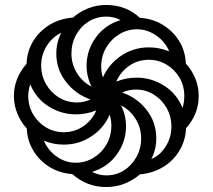

<svg xmlns="http://www.w3.org/2000/svg" viewBox="-20 -744 857 774"><path d="M408 10Q330 10 272 -42Q220 -46 179.5 -71Q139 -96 114.5 -136.5Q90 -177 88 -226Q64 -252 50 -286Q36 -320 36 -357Q36 -428 87 -487Q89 -537 113 -577Q137 -617 178.5 -643Q220 -669 274 -673Q301 -697 335.5 -710.5Q370 -724 408 -724Q488 -724 544 -672Q595 -669 636 -644Q677 -619 702 -579Q727 -539 729 -488Q753 -462 767 -428.5Q781 -395 781 -357Q781 -284 730 -227Q728 -178 703.5 -137Q679 -96 638 -71Q597 -46 544 -41Q516 -17 481.5 -3.5Q447 10 408 10ZM349 -395Q339 -415 334 -436Q329 -457 329 -479Q329 -541 366 -592.5Q403 -644 466 -663Q441 -677 409 -677Q369 -677 337 -657Q305 -637 286.5 -603Q268 -569 268 -528Q268 -485 290.5 -449Q313 -413 349 -395ZM395 -432Q418 -485 468 -519Q518 -553 580 -553Q602 -553 622 -549Q642 -545 662 -537Q646 -576 609.5 -601Q573 -626 532 -626Q494 -626 461 -606Q428 -586 408 -552Q388 -518 388 -476Q388 -465 389.5 -454Q391 -443 395 -432ZM290 -331Q304 -331 318 -334Q332 -337 345 -343Q286 -363 246.5 -413.5Q207 -464 207 -528Q207 -573 227 -612Q189 -593 167.5 -557.5Q146 -522 146 -480Q146 -439 165.5 -405Q185 -371 217.5 -351Q250 -331 290 -331ZM716 -309Q723 -334 723 -357Q723 -398 703.5 -431Q684 -464 651.5 -483.5Q619 -503 580 -503Q536 -503 500.5 -478.5Q465 -454 449 -415Q487 -431 531 -431Q590 -431 641 -399Q692 -367 716 -309ZM237 -211Q281 -211 316.5 -235.5Q352 -260 368 -299Q329 -283 286 -283Q227 -283 176 -315Q125 -347 102 -404Q94 -381 94 -357Q94 -316 113.5 -283Q133 -250 165.5 -230.5Q198 -211 237 -211ZM590 -103Q625 -117 648 -153.5Q671 -190 671 -234Q671 -275 651.5 -309Q632 -343 599.5 -363Q567 -383 528 -383Q514 -383 499.5 -380Q485 -377 472 -371Q532 -351 571 -301Q610 -251 610 -186Q610 -164 605 -143Q600 -122 590 -103ZM409 -37Q448 -37 479.5 -57Q511 -77 530 -111Q549 -145 549 -186Q549 -229 526.5 -265Q504 -301 468 -319Q478 -299 483 -278Q488 -257 488 -235Q488 -173 451 -121.5Q414 -70 351 -51Q379 -37 409 -37ZM285 -88Q324 -88 357 -108Q390 -128 409.5 -162Q429 -196 429 -238Q429 -259 422 -282Q400 -229 349.5 -195Q299 -161 237 -161Q195 -161 157 -177Q173 -138 208.5 -113Q244 -88 285 -88Z"/></svg>

Font: Noto Sans Armenian SemiCondensed
Style: Bold
Weight: 700
Width: 4
Designer: Monotype Design Team
Foundry: Monotype Imaging Inc.
Version: Version 2.008; ttfautohint (v1.8.4.7-5d5b)